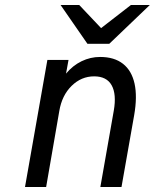

<svg xmlns="http://www.w3.org/2000/svg" viewBox="-20 -752 622 772"><path d="M80.5 0 170.5 -511H255.5L245.5 -456Q272.5 -488.5 308 -505.8Q343.5 -523 382.5 -523Q439.5 -523 474.5 -495.5Q509.5 -468 521 -415.8Q532.5 -363.5 519.5 -289L468.5 0H383.5L437.5 -307Q449 -373 429 -409Q409 -445 358.5 -445Q307 -445 268 -406.8Q229 -368.5 218.5 -306L165.5 0ZM331.5 -576 223.5 -732H298.5L386.5 -639L506.5 -732H582.5L419.5 -576Z"/></svg>

Font: Overpass
Style: Italic
Weight: 400
Italic angle: -10°
Designer: Delve Withrington, Dave Bailey, Thomas Jockin
Foundry: Delve Fonts LLC
Version: Version 4.000